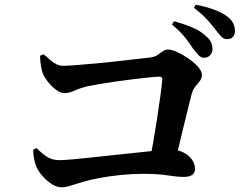

<svg xmlns="http://www.w3.org/2000/svg" viewBox="-20 -839 1040 814"><path d="M845 -594Q833 -594 822.5 -604.5Q812 -615 799 -632Q786 -653 765.5 -679Q745 -705 709 -735L718 -749Q761 -737 795.5 -722.5Q830 -708 852 -687Q869 -673 875 -659Q881 -645 881 -631Q881 -616 871 -605Q861 -594 845 -594ZM612 -140Q620 -181 629 -232.5Q638 -284 646 -336.5Q654 -389 660 -432.5Q666 -476 668 -501Q669 -514 656 -514Q643 -514 614 -511Q585 -508 547.5 -503.5Q510 -499 471.5 -493.5Q433 -488 401 -482.5Q369 -477 350 -473Q318 -465 295.5 -454.5Q273 -444 253 -444Q237 -444 217 -459Q197 -474 181 -495Q165 -516 159 -535Q155 -549 152.5 -567.5Q150 -586 150 -603L165 -609Q181 -595 193.5 -584Q206 -573 219.5 -566.5Q233 -560 250 -560Q266 -560 302.5 -563Q339 -566 385.5 -570Q432 -574 478.5 -579.5Q525 -585 562 -589Q599 -593 615 -595Q637 -598 649 -606.5Q661 -615 670.5 -622Q680 -629 694 -629Q707 -629 730.5 -618.5Q754 -608 778 -591.5Q802 -575 819 -556.5Q836 -538 836 -521Q836 -507 827.5 -496Q819 -485 808.5 -472.5Q798 -460 793 -442Q787 -417 778 -382.5Q769 -348 759.5 -307Q750 -266 739.5 -223.5Q729 -181 718 -140ZM241 -45Q221 -45 199 -59Q177 -73 159.5 -93.5Q142 -114 134 -132Q127 -150 123.5 -171Q120 -192 121 -205L135 -211Q157 -189 179 -174.5Q201 -160 232 -160Q247 -160 283.5 -163Q320 -166 369 -171.5Q418 -177 471 -182.5Q524 -188 571 -193Q618 -198 651.5 -201.5Q685 -205 694 -205Q731 -206 756 -193.5Q781 -181 794 -162Q807 -143 807 -123Q807 -107 795.5 -98Q784 -89 759 -89Q732 -89 690.5 -95.5Q649 -102 587 -102Q539 -102 490.5 -97Q442 -92 402.5 -84.5Q363 -77 339 -70Q317 -64 300.5 -58.5Q284 -53 270 -49Q256 -45 241 -45ZM943 -673Q928 -673 918 -684Q908 -695 893 -714Q879 -732 860 -754Q841 -776 802 -806L810 -819Q853 -811 886.5 -798.5Q920 -786 941 -771Q960 -757 968 -741.5Q976 -726 976 -709Q976 -692 967.5 -682.5Q959 -673 943 -673Z"/></svg>

Font: Noto Serif SC ExtraLight
Style: Bold
Weight: 700
Version: Version 2.002-H1;hotconv 1.1.0;makeotfexe 2.6.0